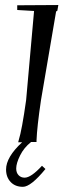

<svg xmlns="http://www.w3.org/2000/svg" viewBox="-20 -554 253 757"><path d="M3.9 114.3Q3.9 65.4 67.4 6.8H51.8L53.7 -1Q66.4 -41 83 -159.2L114.3 -510.7L47.9 -514.6V-533.2L210 -534.2L206.1 -511.7L201.2 -508.8L141.6 -159.2Q126 -53.7 124 0V5.9H102.5Q74.2 28.3 59.1 59.1Q43.9 89.8 43.9 110.4Q43.9 127 53.2 136.7Q62.5 146.5 77.1 146.5Q102.5 146.5 145.5 99.6L159.2 112.3Q101.6 182.6 70.3 182.6Q40 182.6 22 163.6Q3.9 144.5 3.9 114.3Z"/></svg>

Font: Kleymisska
Style: Regular
Weight: 500
Italic angle: -8°
Designer: gluk
Foundry: gluk
Version: Version 0.298